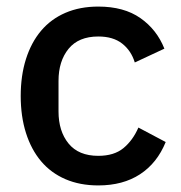

<svg xmlns="http://www.w3.org/2000/svg" viewBox="-20 -552 550 584"><path d="M279 12Q223 12 179 -7Q135 -26 105 -61.5Q75 -97 59 -147.5Q43 -198 43 -260Q43 -322 59 -372.5Q75 -423 105 -458.5Q135 -494 179 -513Q223 -532 279 -532Q357 -532 407 -497Q457 -462 480 -404L390 -362Q379 -398 351.5 -419.5Q324 -441 279 -441Q219 -441 188.5 -403.5Q158 -366 158 -306V-213Q158 -153 188.5 -115.5Q219 -78 279 -78Q327 -78 355.5 -101.5Q384 -125 401 -164L484 -120Q458 -56 406 -22Q354 12 279 12Z"/></svg>

Font: IBM Plex Sans Hebrew Medium
Style: Regular
Weight: 500
Designer: Mike Abbink, Paul van der Laan, Pieter van Rosmalen, Yanek Iontef
Foundry: Bold Monday
Version: Version 1.2